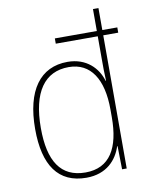

<svg xmlns="http://www.w3.org/2000/svg" viewBox="-86 -823 700 896"><g transform="rotate(-10 264.0 -375.0)"><path d="M251 10C347 10 397 -48 417 -110H419L421 0H443V-631H514V-656H443V-760H417V-656H218V-631H417V-526C417 -491 417 -457 419 -420H417C399 -482 346 -538 257 -538C127 -538 54 -438 54 -255C54 -83 118 10 251 10ZM251 -15C134 -15 81 -98 81 -255C81 -426 144 -513 258 -513C362 -513 416 -428 416 -284V-248C416 -103 367 -15 251 -15Z"/></g></svg>

Font: Noto Sans Ethiopic SemiCondensed Thin
Style: Regular
Weight: 100
Width: 4
Designer: Monotype Design Team
Foundry: Monotype Imaging Inc.
Version: Version 2.102